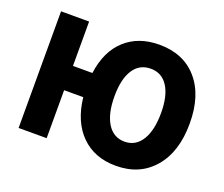

<svg xmlns="http://www.w3.org/2000/svg" viewBox="-125 -947 1342 1151"><g transform="rotate(20 546.5 -372.0)"><path d="M710 14Q574 14 489 -70Q404 -154 387 -306H265V0H86V-372V-744H265V-461H389Q408 -604 492.5 -681Q577 -758 710 -758Q863 -758 951 -658Q1041 -556 1041 -376Q1041 -194 951 -90Q862 14 710 14ZM710 -140Q781 -140 820 -204Q858 -266 858 -376Q858 -485 819.5 -545Q781 -605 710 -605Q638 -605 599.5 -545Q561 -485 561 -375.5Q561 -266 599 -204Q638 -140 710 -140Z"/></g></svg>

Font: GenSekiGothic TW H
Style: Regular
Weight: 900
Version: Version 1.501;PS 1;hotconv 16.6.51;makeotf.lib2.5.65220